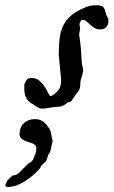

<svg xmlns="http://www.w3.org/2000/svg" viewBox="-122 -422 436 737"><path d="M-28.3 -99.6Q-24.9 -105.5 -22.9 -109.6Q-21 -113.8 -18.6 -116.7Q-16.1 -119.6 -12.2 -121.1Q-8.3 -122.6 0 -122.6Q17.6 -122.6 29.8 -111.8Q42 -101.1 50 -88.1Q58.1 -75.2 63.2 -64.5Q68.4 -53.7 71.8 -53.2Q71.8 -52.2 74 -53.2Q76.2 -54.2 77.6 -54.7Q97.2 -67.4 105 -80.3Q112.8 -93.3 112.8 -114.7L103.5 -212.9Q103.5 -248 106.9 -275.6Q110.4 -303.2 121.3 -325Q132.3 -346.7 152.1 -363.3Q171.9 -379.9 205.1 -393.6Q215.3 -397.5 224.9 -399.7Q234.4 -401.9 246.6 -401.9Q259.8 -401.9 266.4 -399.7Q272.9 -397.5 276.4 -392.6Q279.8 -387.7 281.5 -380.6Q283.2 -373.5 286.1 -364.3Q286.6 -363.3 287.8 -361.1Q289.1 -358.9 290.5 -356.4Q292 -354 293 -351.6Q293.9 -349.1 293.9 -348.1V-338.9Q293.9 -326.2 285.4 -317.6Q276.9 -309.1 263.2 -309.1Q250.5 -309.1 241 -314.7Q231.4 -320.3 223.9 -327.4Q216.3 -334.5 209.7 -340.1Q203.1 -345.7 196.8 -345.7Q189.9 -345.7 187 -340.3Q184.1 -335 183.1 -329.6Q183.1 -327.1 183.8 -323.2Q184.6 -319.3 184.6 -318.4Q184.6 -317.4 185.1 -316.9Q185.1 -315.9 185.3 -315.7Q185.5 -315.4 185.5 -314.9Q185.5 -308.6 183.8 -301.8Q182.1 -294.9 182.1 -287.1Q182.1 -286.1 182.1 -284.2Q182.1 -282.2 183.1 -279.8Q186.5 -257.3 188.5 -235.8Q190.4 -214.4 191.4 -189.5Q191.4 -188 191.7 -184.8Q191.9 -181.6 192.4 -178Q192.9 -174.3 193.6 -171.1Q194.3 -168 194.8 -166.5Q194.8 -165 196 -160.6Q197.3 -156.2 197.3 -153.8Q197.3 -150.9 196.3 -145.5Q195.3 -140.1 193.8 -134.5Q192.4 -128.9 190.7 -123.8Q189 -118.7 188 -115.7Q186 -105.5 186 -94.7Q186 -84 180.7 -74.2Q178.2 -71.8 174.3 -66.4Q170.4 -61 166.3 -55.2Q162.1 -49.3 158.4 -43.7Q154.8 -38.1 153.3 -36.1Q151.4 -33.2 149.2 -32.2Q147 -31.2 144.3 -30.8Q141.6 -30.3 139.2 -29.3Q136.7 -28.3 134.8 -26.4Q127 -20 121.3 -17.1Q115.7 -14.2 110.4 -13.2Q105 -12.2 97.9 -12Q90.8 -11.7 80.1 -10.3Q78.6 -9.8 73.5 -9Q68.4 -8.3 62 -7.3Q55.7 -6.3 49.3 -5.6Q43 -4.9 39.6 -4.9Q33.7 -4.9 28.1 -7.3Q22.5 -9.8 17.1 -13.4Q11.7 -17.1 6.6 -20.5Q1.5 -23.9 -2.9 -26.4Q-17.1 -35.2 -22.9 -49.6Q-28.8 -64 -28.8 -82ZM-101.6 289.6Q-101.6 288.6 -100.3 285.9Q-99.1 283.2 -98.6 282.7Q-98.6 282.2 -97.2 278.6Q-95.7 274.9 -95.7 273.9Q-94.7 272 -91.6 268.6Q-88.4 265.1 -84.7 261.7Q-81.1 258.3 -77.6 255.4Q-74.2 252.4 -73.2 251.5Q-72.3 251.5 -66.7 250.5Q-61 249.5 -60.1 249.5Q-59.1 248.5 -54 244.9Q-48.8 241.2 -46.9 240.2Q-45.9 238.8 -40.8 233.4Q-35.6 228 -29.8 222.2Q-23.9 216.3 -19 211.4Q-14.2 206.5 -12.7 205.1Q-11.2 205.1 -7.3 202.6Q-5.4 201.2 -2.9 199.7Q-2 199.2 0.5 196Q2.9 192.9 4.4 191.9Q9.8 179.2 13.7 169.2Q17.6 159.2 17.6 146.5Q17.6 139.2 12.7 134.8Q7.8 130.4 0.7 127.7Q-6.3 125 -14.6 122.6Q-22.9 120.1 -30 116.7Q-37.1 113.3 -42 107.7Q-46.9 102.1 -46.9 92.8Q-46.9 66.4 -30.3 50.8Q-13.7 35.2 12.7 35.2Q23.4 35.2 31.7 38.3Q40 41.5 46.4 46.6Q52.7 51.8 58.1 58.8Q63.5 65.9 68.8 73.7Q73.2 81.5 74.7 93Q76.2 104.5 78.1 110.4Q78.1 111.8 79.1 115.7L80.1 119.6Q80.1 120.6 79.1 123.5Q78.1 126.5 78.1 127.4Q77.6 128.9 76.7 133.8Q75.7 138.7 74.5 144.5Q73.2 150.4 72 155.3Q70.8 160.2 70.3 161.1Q70.3 161.6 69.1 162.8Q67.9 164.1 66.9 166Q65.4 168 64 170.4Q64 171.4 63 174.1Q62 176.8 60.8 179.9Q59.6 183.1 58.6 186Q57.6 189 57.6 189.9Q57.6 190.4 57.1 191.2Q56.6 191.9 56.2 192.9Q55.7 194.3 55.2 195.3Q55.2 195.8 53 198Q50.8 200.2 48.1 202.9Q45.4 205.6 42.7 208Q40 210.4 39.1 210.9Q38.1 211.9 36.6 214.4Q35.2 216.8 33.7 219.7Q32.2 222.7 30.8 224.9Q29.3 227.1 28.8 227.1Q19.5 237.8 5.9 249.8Q-7.8 261.7 -23.7 272Q-39.6 282.2 -56.4 288.8Q-73.2 295.4 -89.4 295.4H-94.7Q-97.2 295.4 -98.6 294.4Q-100.1 293.5 -101.6 289.6Z"/></svg>

Font: IM FELL English
Style: Italic
Weight: 400
Italic angle: -18°
Designer: Igino Marini
Foundry: Igino Marini
Version: 3.00